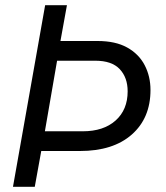

<svg xmlns="http://www.w3.org/2000/svg" viewBox="-20 -720 640 740"><path d="M30 0 154 -700H238L213 -562H356Q425 -562 470 -537Q515 -512 537.5 -469Q560 -426 560 -373Q560 -265 488 -201.5Q416 -138 288 -138H139L114 0ZM153 -214H299Q379 -214 425.5 -255.5Q472 -297 472 -368Q472 -421 441.5 -453.5Q411 -486 347 -486H200Z"/></svg>

Font: DM Mono
Style: Italic
Weight: 400
Italic angle: -10°
Designer: Colophon Foundry
Foundry: Colophon Foundry
Version: Version 1.000; ttfautohint (v1.8.2.53-6de2)